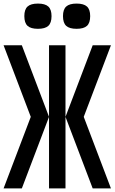

<svg xmlns="http://www.w3.org/2000/svg" viewBox="-20 -1053 640 1073"><path d="M346 -400 498 -800H600L448 -400ZM0 0 152 -400H254L102 0ZM498 0 346 -400H448L600 0ZM254 0V-800H346V0ZM152 -400 0 -800H102L254 -400ZM408 -892Q368 -892 350 -908.5Q332 -925 332 -963Q332 -1000 350 -1016.5Q368 -1033 408 -1033Q448 -1033 466 -1016.5Q484 -1000 484 -963Q484 -925 466 -908.5Q448 -892 408 -892ZM192 -892Q152 -892 134 -908.5Q116 -925 116 -963Q116 -1000 134 -1016.5Q152 -1033 192 -1033Q232 -1033 250 -1016.5Q268 -1000 268 -963Q268 -925 250 -908.5Q232 -892 192 -892Z"/></svg>

Font: Victor Mono SemiBold
Style: Regular
Weight: 600
Monospace: yes
Designer: Rune Bjørnerås
Version: Version 1.561;gftools[0.9.30]